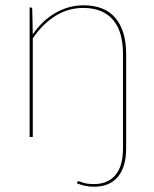

<svg xmlns="http://www.w3.org/2000/svg" viewBox="-20 -518 584 726"><path d="M104 -388Q121 -413 142.2 -433.5Q163.5 -454 188 -468.2Q212.5 -482.5 239.5 -490.2Q266.5 -498 295 -498Q376.5 -498 416.8 -449.5Q457 -401 457 -314V43Q457 113 425.8 150.5Q394.5 188 335.5 188Q318 188 302.2 184.8Q286.5 181.5 270.5 175L271.5 171.5Q272.5 168.5 274 168Q275.5 167.5 276.5 167.5Q280 167.5 294.8 172.8Q309.5 178 335 178Q387.5 178 416.2 144.2Q445 110.5 445 43V-314Q445 -355 436 -387.2Q427 -419.5 408.2 -442Q389.5 -464.5 361.2 -476.2Q333 -488 295 -488Q237.5 -488 189 -457.5Q140.5 -427 104 -373V0H92V-490H95Q102 -490 102 -482Z"/></svg>

Font: Lato 2
Style: Regular
Weight: 100
Designer: Lukasz Dziedzic with Adam Twardoch and Botio Nikoltchev
Foundry: tyPoland Lukasz Dziedzic
Version: Version 2.015; 2015-08-06; http://www.latofonts.com/